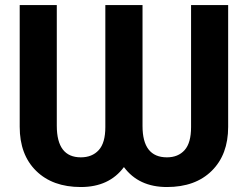

<svg xmlns="http://www.w3.org/2000/svg" viewBox="-20 -731 987 761"><path d="M884.3 -710.9V-228Q884.3 -118.2 819.3 -54Q754.4 10.3 641.6 10.3Q529.8 10.3 471.2 -68.8Q412.6 10.3 300.3 10.3Q188.5 10.3 123.3 -53.7Q58.1 -117.7 58.1 -228.5V-710.9H205.1V-232.4Q205.1 -107.4 300.3 -107.4Q345.2 -107.4 371.3 -136Q397.5 -164.6 397.5 -227.1V-710.9H544.9V-231.4Q544.9 -107.4 641.6 -107.4Q686 -107.4 711.7 -136Q737.3 -164.6 737.3 -227.1V-710.9Z"/></svg>

Font: Roboto
Style: Bold
Weight: 700
Designer: Google
Version: Version 2.134; 2016; ttfautohint (v1.6)